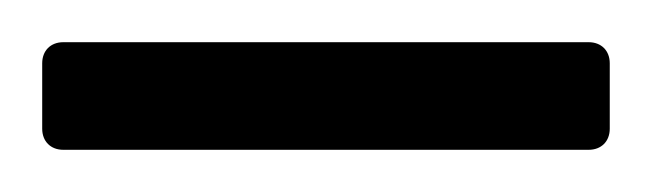

<svg xmlns="http://www.w3.org/2000/svg" viewBox="-20 -665 309 91"><path d="M10 -594H259C265 -594 269 -598 269 -604V-635C269 -641 265 -645 259 -645H10C4 -645 0 -641 0 -635V-604C0 -598 4 -594 10 -594Z"/></svg>

Font: Elastic
Style: elastic
Weight: 400
Designer: Jeremy Tribby
Foundry: Tribby Type
Version: Version 1.422;hotconv 1.0.109;makeotfexe 2.5.65596